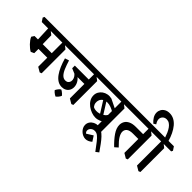

<svg xmlns="http://www.w3.org/2000/svg" viewBox="-83 -1807 2970 2970"><g transform="rotate(45 1402.0 -322.0)"><path d="M528 36 450 -10V-571L486 -555L559 -497V24ZM205 -91Q184 -102 160 -121Q136 -140 113 -164Q90 -188 72 -213Q54 -238 45 -262L74 -306H191L258 -269V-115ZM185 -208 154 -306H482L504 -208ZM254 -220 151 -253 138 -571 175 -555 249 -497ZM0 -538 -39 -596 -26 -624H644L683 -565L670 -538Z M928 -44Q878 -44 836.5 -70Q795 -96 761 -143.5Q727 -191 699.5 -255Q672 -319 651 -394L718 -416Q742 -338 767 -278.5Q792 -219 823.5 -187Q855 -155 896 -155Q927 -155 946 -171.5Q965 -188 970 -215Q975 -242 963.5 -272.5Q952 -303 923 -329L838 -365V-392L854 -390Q923 -377 970.5 -344.5Q1018 -312 1042.5 -268.5Q1067 -225 1067 -179Q1067 -140 1049.5 -109Q1032 -78 1000.5 -61Q969 -44 928 -44ZM957 -327 838 -381V-423H1177L1173 -327ZM1220 36 1143 -10V-571L1178 -555L1252 -497V24ZM644 -538 605 -596 618 -624H1337L1376 -565L1363 -538ZM965 127Q953 122 937.5 112Q922 102 908 89.5Q894 77 886 65Q897 42 914.5 20Q932 -2 950 -13Q964 -8 979 3Q994 14 1007 26Q1020 38 1027 49Q1019 70 1001.5 92Q984 114 965 127Z M1630 -78Q1588 -78 1542 -94.5Q1496 -111 1456.5 -140.5Q1417 -170 1392 -211Q1367 -252 1367 -302Q1367 -343 1386 -377Q1405 -411 1437.5 -434Q1470 -457 1511.5 -465Q1553 -473 1599 -462L1775 -376L1760 -320Q1719 -346 1678 -361Q1637 -376 1599 -376Q1553 -376 1523 -356Q1493 -336 1480.5 -305Q1468 -274 1473 -240Q1478 -206 1501 -178Q1527 -163 1563.5 -161Q1600 -159 1639.5 -171.5Q1679 -184 1711.5 -212Q1744 -240 1760 -286L1788 -153Q1762 -116 1718 -97Q1674 -78 1630 -78ZM1663 -137 1507 -385 1554 -409 1707 -166ZM1818 36 1741 -10V-571L1776 -555L1850 -497V24ZM1337 -538 1298 -596 1311 -624H1935L1974 -565L1961 -538Z M2006 297Q1948 219 1909.5 169.5Q1871 120 1839.5 96Q1808 72 1771 72Q1743 72 1723 84Q1703 96 1692 113.5Q1681 131 1681 151Q1681 164 1686.5 176Q1692 188 1705 199L1808 134L1863 219Q1838 241 1811 253Q1784 265 1755 265Q1727 265 1698.5 252.5Q1670 240 1647.5 218.5Q1625 197 1611.5 170Q1598 143 1598 113Q1598 74 1619 43.5Q1640 13 1674.5 -4.5Q1709 -22 1747 -22Q1790 -22 1829 0Q1868 22 1904.5 61Q1941 100 1978 150.5Q2015 201 2055 259Z M2161 40Q2078 -39 2025.5 -115.5Q1973 -192 1973 -262Q1973 -304 1993.5 -340Q2014 -376 2059.5 -398Q2105 -420 2176 -420H2372L2375 -315H2220Q2147 -315 2113.5 -289Q2080 -263 2080 -218Q2080 -181 2109 -131Q2138 -81 2214 -7ZM2412 36 2335 -10V-571L2370 -555L2443 -497V24ZM1935 -538 1896 -596 1909 -624H2528L2567 -565L2554 -538Z M2616 -614Q2601 -660 2583 -701Q2565 -742 2542.5 -773.5Q2520 -805 2492.5 -823Q2465 -841 2432 -841Q2390 -841 2365 -815Q2340 -789 2340 -755Q2340 -716 2371 -671L2332 -646Q2295 -677 2270 -718Q2245 -759 2245 -803Q2245 -840 2263 -871.5Q2281 -903 2315 -922Q2349 -941 2397 -941Q2449 -941 2494 -917Q2539 -893 2575.5 -849Q2612 -805 2640.5 -746Q2669 -687 2688 -619ZM2688 36 2611 -10V-571L2646 -555L2719 -497V24ZM2528 -538 2489 -596 2502 -624H2804L2843 -565L2830 -538Z"/></g></svg>

Font: Eczar Medium
Style: Regular
Weight: 500
Designer: Vaibhav Singh
Foundry: Rosetta Type Foundry
Version: Version 2.000